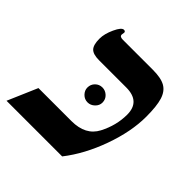

<svg xmlns="http://www.w3.org/2000/svg" viewBox="-200 -718 847 847"><g transform="rotate(45 224.0 -294.0)"><path d="M225.1 -139.2Q313 -139.2 345.9 -202.6Q378.9 -266.1 378.9 -333Q378.9 -415 291 -415H121.1Q84.5 -415 69.8 -429.9Q55.2 -444.8 55.2 -483.9Q55.2 -513.7 72.3 -550.8Q89.4 -587.9 104 -587.9Q113.8 -587.9 113.8 -579.1L111.8 -565.9Q111.8 -553.2 130.9 -553.2H318.8Q370.1 -553.2 396.5 -538.1Q422.9 -522.9 433.8 -487.5Q444.8 -452.1 444.8 -386.2Q444.8 -293.5 406.2 -186Q367.7 -78.6 306.2 0H-41L19 -139.2ZM169.9 -293.5Q169.9 -313.5 183.6 -327.1Q197.3 -340.8 216.8 -340.8Q235.4 -340.8 249.8 -327.4Q264.2 -314 264.2 -293.5Q264.2 -275.4 249.8 -261.5Q235.4 -247.6 216.8 -247.6Q197.3 -247.6 183.6 -261.7Q169.9 -275.9 169.9 -293.5Z"/></g></svg>

Font: Liberation Serif
Style: Bold Italic
Weight: 700
Italic angle: -16.333°
Designer: Steve Matteson
Foundry: Ascender Corporation
Version: Version 2.1.5